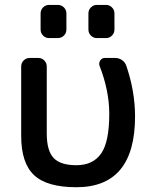

<svg xmlns="http://www.w3.org/2000/svg" viewBox="-20 -784 625 792"><path d="M181.6 -627Q168 -627 157.7 -637.2Q147.5 -647.5 147.5 -662.1V-728.5Q147.5 -743.2 157.7 -753.4Q168 -763.7 181.6 -763.7H218.8Q233.4 -763.7 243.7 -753.4Q253.9 -743.2 253.9 -728.5V-662.1Q253.9 -647.5 243.7 -637.2Q233.4 -627 218.8 -627ZM378.9 -627Q365.2 -627 355 -637.2Q344.7 -647.5 344.7 -662.1V-728.5Q344.7 -743.2 355 -753.4Q365.2 -763.7 378.9 -763.7H418Q431.6 -763.7 441.9 -753.4Q452.1 -743.2 452.1 -728.5V-662.1Q452.1 -647.5 441.9 -637.2Q431.6 -627 418 -627ZM537.1 -303.7Q537.1 -11.7 294.9 -11.7Q173.8 -11.7 120.6 -61.5Q67.4 -111.3 67.4 -223.6V-509.8Q67.4 -524.4 77.6 -534.7Q87.9 -544.9 101.6 -544.9H138.7Q152.3 -544.9 162.6 -534.7Q172.9 -524.4 172.9 -509.8V-233.4Q172.9 -162.1 201.2 -132.3Q229.5 -102.5 294.9 -102.5Q363.3 -102.5 397 -150.4Q430.7 -198.2 430.7 -314.5Q430.7 -410.2 390.6 -512.7Q386.7 -524.4 393.6 -534.7Q400.4 -544.9 412.1 -544.9H455.1Q470.7 -544.9 483.4 -536.1Q496.1 -527.3 501 -512.7Q537.1 -407.2 537.1 -303.7Z"/></svg>

Font: Gen Jyuu GothicL Medium
Style: Regular
Weight: 500
Designer: [Source Han Sans]
Ryoko NISHIZUKA  (kana & ideographs); Paul D. Hunt (Latin, Greek & Cyrillic); Wenlong ZHANG  (bopomofo
Version: Version 1.002.20150607